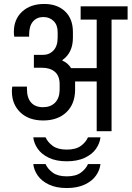

<svg xmlns="http://www.w3.org/2000/svg" viewBox="-20 -662 664 969"><path d="M40 0ZM624 -563H543V0H468V-251H359V-237V-207Q358 -136 314.5 -95Q271 -54 198 -54Q125 -54 82.5 -95Q40 -136 40 -201Q40 -215 42 -225H116V-213Q116 -168 137 -144.5Q158 -121 197 -121Q235 -121 257.5 -143.5Q280 -166 281 -207V-237Q281 -279 257 -299.5Q233 -320 193 -320H151V-385H196Q229 -385 250 -407.5Q271 -430 271 -472V-500Q271 -536 250.5 -556Q230 -576 199 -576Q166 -576 146.5 -553.5Q127 -531 127 -487V-477H52Q50 -487 50 -501Q50 -565 92 -603.5Q134 -642 203 -642Q269 -642 308.5 -604.5Q348 -567 348 -500V-472Q348 -396 295 -359V-356Q322 -345 339 -318H468V-563H387V-630H624ZM487 31ZM317 152Q264 152 227 134.5Q190 117 170.5 89Q151 61 148 31H210Q221 56 246.5 74.5Q272 93 317 93Q363 93 388.5 74Q414 55 424 31H487Q484 61 464.5 89Q445 117 407.5 134.5Q370 152 317 152ZM317 287Q264 287 227 269.5Q190 252 170.5 224Q151 196 148 166H210Q221 191 246.5 209.5Q272 228 317 228Q363 228 388.5 209Q414 190 424 166H487Q484 196 464.5 224Q445 252 407.5 269.5Q370 287 317 287Z"/></svg>

Font: Pragati Narrow
Style: Regular
Weight: 400
Designer: Hector Gatti, Marcela Romero, Pablo Cosgaya and Nicolas Silva
Foundry: Omnibus-Type
Version: Version 1.010; ttfautohint (v1.3)